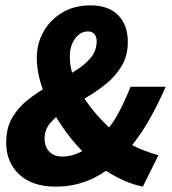

<svg xmlns="http://www.w3.org/2000/svg" viewBox="-20 -683 640 715"><path d="M187 12Q100 12 51.5 -33.5Q3 -79 3 -152Q3 -208 27 -247.5Q51 -287 89.5 -316Q128 -345 171.5 -368.5Q215 -392 253.5 -415Q292 -438 316 -465.5Q340 -493 340 -530Q340 -546 331.5 -556Q323 -566 308 -566Q289 -566 274 -554.5Q259 -543 249.5 -522Q240 -501 240 -471Q240 -418 268 -362Q296 -306 341 -255Q386 -204 435 -167Q470 -141 506.5 -126.5Q543 -112 570 -105L512 12Q467 3 420.5 -20.5Q374 -44 332 -78Q272 -128 223.5 -195Q175 -262 146 -333Q117 -404 117 -467Q117 -521 142 -565Q167 -609 211.5 -636Q256 -663 317 -663Q384 -663 420 -626.5Q456 -590 456 -527Q456 -476 433.5 -438Q411 -400 376 -371.5Q341 -343 301 -319.5Q261 -296 226 -274Q191 -252 168.5 -226.5Q146 -201 146 -167Q146 -137 163.5 -118.5Q181 -100 213 -100Q245 -100 278 -116Q311 -132 344 -162Q388 -203 416 -253Q444 -303 466 -360H597Q564 -284 525.5 -219.5Q487 -155 433 -97Q383 -45 321.5 -16.5Q260 12 187 12Z"/></svg>

Font: Source Code Pro ExtraBold
Style: Italic
Weight: 800
Italic angle: -11°
Monospace: yes
Designer: Paul D. Hunt, Teo Tuominen
Foundry: Adobe Systems Incorporated
Version: Version 1.016;hotconv 1.0.116;makeotfexe 2.5.65601